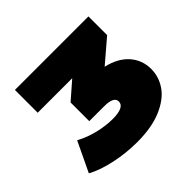

<svg xmlns="http://www.w3.org/2000/svg" viewBox="-116 -860 661 661"><g transform="rotate(-45 215.0 -529.5)"><path d="M415 -461Q415 -423 392.5 -390.5Q370 -358 322 -337.5Q274 -317 203 -317Q149 -317 96 -328.5Q43 -340 9 -359L61 -468Q92 -451 129 -442Q166 -433 199 -433Q257 -433 257 -461Q257 -485 209 -485H137V-576L200 -631H32V-742H390V-651L307 -580Q359 -568 387 -536.5Q415 -505 415 -461Z"/></g></svg>

Font: Montserrat Alternates Black
Style: Regular
Weight: 900
Designer: Julieta Ulanovsky
Foundry: Julieta Ulanovsky
Version: Version 7.200